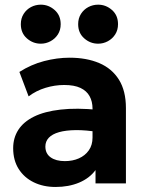

<svg xmlns="http://www.w3.org/2000/svg" viewBox="-20 -766 610 802"><path d="M212 15Q161 15 121 -4.5Q81 -24 58 -60.2Q35 -96.5 35 -147Q35 -190 56.5 -223.5Q78 -257 121.8 -278.8Q165.5 -300.5 232.8 -308.2Q300 -316 391.5 -307L393 -214Q338.5 -223 296.8 -222.5Q255 -222 226.8 -214Q198.5 -206 184 -190.8Q169.5 -175.5 169.5 -154Q169.5 -124.5 191.5 -108.8Q213.5 -93 251 -93Q283.5 -93 309.5 -104.5Q335.5 -116 351 -138Q366.5 -160 366.5 -191.5V-312.5Q366.5 -342 354.2 -364.2Q342 -386.5 316 -398.8Q290 -411 248 -411Q209 -411 170.2 -399.2Q131.5 -387.5 99.5 -363.5L61 -465.5Q109.5 -496.5 164 -510.8Q218.5 -525 270.5 -525Q341.5 -525 394.5 -502.5Q447.5 -480 476.8 -433.2Q506 -386.5 506 -314.5V0H379V-55.5Q354 -21.5 310.5 -3.2Q267 15 212 15ZM150.5 -583.5Q117.5 -583.5 92.2 -605.8Q67 -628 67 -665Q67 -689.5 78.8 -708Q90.5 -726.5 109.5 -736.5Q128.5 -746.5 150.5 -746.5Q183 -746.5 208.2 -724.2Q233.5 -702 233.5 -665Q233.5 -640.5 221.8 -622.2Q210 -604 191 -593.8Q172 -583.5 150.5 -583.5ZM390 -583.5Q357 -583.5 331.8 -605.8Q306.5 -628 306.5 -665Q306.5 -689.5 318.2 -708Q330 -726.5 349 -736.5Q368 -746.5 390 -746.5Q422.5 -746.5 447.8 -724.2Q473 -702 473 -665Q473 -640.5 461.2 -622.2Q449.5 -604 430.5 -593.8Q411.5 -583.5 390 -583.5Z"/></svg>

Font: Geologica Cursive SemiBold
Style: Regular
Weight: 600
Designer: Sindre Bremnes, Frode Helland
Foundry: Monokrom Skriftforlag AS
Version: Version 1.010;gftools[0.9.28]